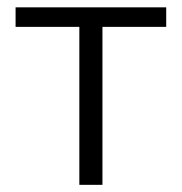

<svg xmlns="http://www.w3.org/2000/svg" viewBox="-20 -516 508 536"><path d="M201.5 0V-441H23.5V-495.5H444V-441H266V0Z"/></svg>

Font: Heraclito Light
Style: Regular
Weight: 300
Designer: Kostas Bartsokas (font) & Cristiano Sobral (main changes)
Foundry: Kostas Bartsokas (font) & Cristiano Sobral (main changes)
Version: Version 1.00;July 8, 2020;FontCreator 13.0.0.2655 64-bit